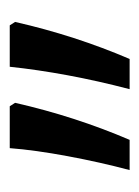

<svg xmlns="http://www.w3.org/2000/svg" viewBox="34 -666 286 394"><g transform="rotate(-90 177.0 -469.0)"><path d="M191 -346Q208 -411 219.5 -473Q231 -535 237 -592H322L329 -581Q301 -458 253 -346ZM25 -346Q41 -406 53.5 -473Q66 -540 70 -592H156L163 -581Q135 -458 87 -346Z"/></g></svg>

Font: Noto Sans Hebrew ExtraCondensed
Style: Regular
Weight: 400
Width: 2
Designer: Monotype Design Team
Foundry: Monotype Imaging Inc.
Version: Version 2.004; ttfautohint (v1.8.4.7-5d5b)